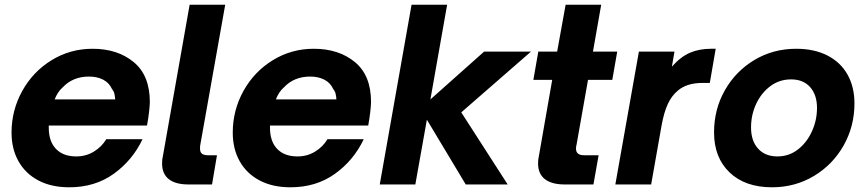

<svg xmlns="http://www.w3.org/2000/svg" viewBox="-20 -783 3677 815"><path d="M29 -220Q29 -315 74.5 -397Q120 -479 199 -527.5Q278 -576 373 -576Q479 -576 547.5 -519.5Q616 -463 616 -350Q615 -311 604 -250H187V-241Q187 -183 217.5 -151Q248 -119 304 -119Q345 -119 378.5 -139.5Q412 -160 431 -192H585Q542 -102 462.5 -45Q383 12 274 12Q198 12 143 -17Q88 -46 58.5 -98.5Q29 -151 29 -220ZM469 -361Q468 -375 465.5 -385.5Q463 -396 455 -406Q443 -432 417.5 -445Q392 -458 358 -458Q289 -458 246 -412Q225 -394 212 -361Z M780 0Q725 0 696.5 -22.5Q668 -45 668 -89Q668 -107 671 -118L785 -763H936L830 -167Q829 -162 829 -153Q829 -136 838 -130Q847 -124 862 -124H901L880 0Z M968 -220Q968 -315 1013.5 -397Q1059 -479 1138 -527.5Q1217 -576 1312 -576Q1418 -576 1486.5 -519.5Q1555 -463 1555 -350Q1554 -311 1543 -250H1126V-241Q1126 -183 1156.5 -151Q1187 -119 1243 -119Q1284 -119 1317.5 -139.5Q1351 -160 1370 -192H1524Q1481 -102 1401.5 -45Q1322 12 1213 12Q1137 12 1082 -17Q1027 -46 997.5 -98.5Q968 -151 968 -220ZM1408 -361Q1407 -375 1404.5 -385.5Q1402 -396 1394 -406Q1382 -432 1356.5 -445Q1331 -458 1297 -458Q1228 -458 1185 -412Q1164 -394 1151 -361Z M1743 0H1592L1727 -763H1878L1807 -361L2035 -564H2234L1938 -306L2135 0H1957L1792 -275Z M2377 0Q2322 0 2293 -22.5Q2264 -45 2264 -89Q2264 -107 2267 -118L2324 -444H2244L2265 -564H2345L2381 -763H2532L2497 -564H2600L2579 -444H2476L2427 -167Q2425 -162 2425 -152Q2425 -124 2459 -124H2521L2499 0Z M2592 0 2692 -564H2843L2832 -500Q2869 -542 2908.5 -559Q2948 -576 2998 -576H3018L2993 -431H2962Q2896 -431 2858 -399Q2831 -377 2814.5 -341Q2798 -305 2788 -249L2744 0Z M3011 -221Q3011 -319 3057 -400Q3103 -481 3182.5 -528.5Q3262 -576 3360 -576Q3436 -576 3492 -547.5Q3548 -519 3577.5 -466.5Q3607 -414 3607 -344Q3607 -247 3561 -165.5Q3515 -84 3435 -36Q3355 12 3257 12Q3143 12 3077 -51Q3011 -114 3011 -221ZM3448 -325Q3448 -380 3419 -413Q3390 -446 3338 -446Q3288 -446 3249.5 -417Q3211 -388 3189.5 -341.5Q3168 -295 3168 -242Q3168 -185 3198 -152Q3228 -119 3280 -119Q3329 -119 3367 -148.5Q3405 -178 3426.5 -225.5Q3448 -273 3448 -325Z"/></svg>

Font: Open Sauce One ExtraBold Italic
Style: Regular
Weight: 800
Italic angle: -10°
Designer: Alfredo Marco Pradil
Foundry: Creative Sauce Fz LLC
Version: Version 1.477